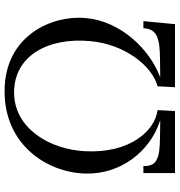

<svg xmlns="http://www.w3.org/2000/svg" viewBox="6 -762 756 807"><g transform="rotate(-90 383.5 -358.0)"><path d="M420.9 0H686L698.7 -132.8H668.9C666 -75.2 627 -64 542 -63L464.8 -62V-63C579.1 -106.4 699.2 -226.6 711.9 -377C724.1 -518.1 637.7 -716.3 403.8 -716.3C177.7 -716.3 63 -537.1 58.1 -378.9C53.2 -228.5 149.9 -106 279.3 -63V-62L209 -63C124 -64 86.9 -75.2 89.8 -132.8H60.1V0H320.8L324.7 -73.2C237.8 -84 142.1 -189.9 151.9 -377C158.7 -524.9 247.1 -676.3 398.9 -676.3C554.7 -676.3 630.9 -530.8 614.7 -356.9C602.1 -210.9 509.8 -95.2 424.8 -73.2Z"/></g></svg>

Font: Lora Italic
Style: Regular
Weight: 400
Italic angle: -3°
Designer: Olga Karpushina, Alexei Vanyashin
Foundry: Cyreal
Version: Version 1.011;PS 001.011;hotconv 1.0.70;makeotf.lib2.5.58329